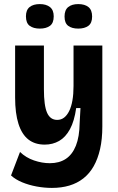

<svg xmlns="http://www.w3.org/2000/svg" viewBox="-20 -750 578 940"><path d="M234 170Q197 170 159 163Q121 156 88.5 142.5Q56 129 34 109L78 -6Q107 22 146.5 35.5Q186 49 224 49Q270 49 302 28Q334 7 351.5 -36.5Q369 -80 370 -148L374 -221H353Q344 -157 322.5 -117.5Q301 -78 269.5 -60Q238 -42 199 -42Q151 -42 119 -67Q87 -92 70.5 -143.5Q54 -195 54 -273V-527H195V-313Q195 -233 210.5 -198Q226 -163 260 -163Q279 -163 293.5 -174Q308 -185 318.5 -206Q329 -227 334.5 -258Q340 -289 340 -329V-527H481V-131Q481 -69 470 -20.5Q459 28 438.5 64Q418 100 388 123.5Q358 147 319.5 158.5Q281 170 234 170ZM363 -610Q332 -610 314 -623.5Q296 -637 296 -669Q296 -701 314 -715.5Q332 -730 363 -730Q395 -730 413 -715.5Q431 -701 431 -669Q431 -637 412.5 -623.5Q394 -610 363 -610ZM175 -610Q144 -610 125.5 -623.5Q107 -637 107 -670Q107 -701 125 -715.5Q143 -730 175 -730Q206 -730 224.5 -715.5Q243 -701 243 -670Q243 -637 224.5 -623.5Q206 -610 175 -610Z"/></svg>

Font: Bricolage Grotesque SemiCondensed
Style: Bold
Weight: 700
Width: 4
Designer: Mathieu Triay
Foundry: Atelier Triay
Version: Version 1.001;gftools[0.9.33.dev8+g029e19f]